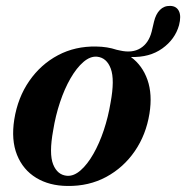

<svg xmlns="http://www.w3.org/2000/svg" viewBox="-20 -621 632 652"><path d="M307 -463Q344.5 -462.5 376 -452Q379.5 -451.5 387.5 -449.5Q429 -440 457 -457.2Q485 -474.5 495 -513.5L503 -547.5Q509 -573 523 -587.2Q537 -601.5 558 -601Q579 -600.5 587.5 -583.5Q596 -566.5 588 -535.5Q574.5 -487.5 531.2 -456.5Q488 -425.5 424.5 -427.5Q463.5 -399 480.8 -349.8Q498 -300.5 487.5 -235Q476 -163.5 437.8 -107.8Q399.5 -52 340.8 -20.2Q282 11.5 209 10.5Q147.5 10 102.8 -17.2Q58 -44.5 37.8 -95Q17.5 -145.5 28.5 -215.5Q40.5 -290 79.5 -346.2Q118.5 -402.5 177 -433.5Q235.5 -464.5 307 -463ZM208 -24Q231 -22.5 254 -42.8Q277 -63 297.2 -98.5Q317.5 -134 332.5 -179Q347.5 -224 355.5 -272.5Q370 -350.5 356.2 -387.8Q342.5 -425 309.5 -428.5Q286.5 -430.5 263.2 -410.5Q240 -390.5 219.5 -355Q199 -319.5 183.8 -273.8Q168.5 -228 160.5 -178Q146 -99 160.5 -62.8Q175 -26.5 208 -24Z"/></svg>

Font: Fraunces 72pt S000 SemiBold
Style: Italic
Weight: 600
Italic angle: -16°
Version: Version 1.000; ttfautohint (v1.8.3)